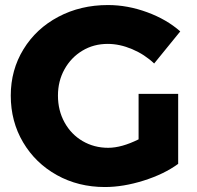

<svg xmlns="http://www.w3.org/2000/svg" viewBox="-20 -732 783 765"><path d="M532.2 -357.9H689.9V-79.1Q633.8 -38.1 552.5 -12.5Q471.2 13.2 397.9 13.2Q292 13.2 206.5 -34.4Q121.1 -82 72 -165Q22.9 -248 22.9 -351.1Q22.9 -453.1 73.5 -535.6Q124 -618.2 212.4 -665Q300.8 -711.9 410.2 -711.9Q488.3 -711.9 566.2 -683.3Q644 -654.8 698.2 -606.9L594.2 -479Q556.2 -515.1 506.6 -536.1Q457 -557.1 409.2 -557.1Q353 -557.1 308.1 -530Q263.2 -502.9 237.1 -456.1Q210.9 -409.2 210.9 -351.1Q210.9 -292 237.1 -244.4Q263.2 -196.8 309.1 -169.9Q355 -143.1 411.1 -143.1Q464.4 -143.1 532.2 -176.8Z"/></svg>

Font: Argentum Sans
Style: Bold
Weight: 700
Designer: Julieta Ulanovsky (Modified by Cristiano Sobral)
Foundry: Julieta Ulanovsky
Version: Version 1.000; ttfautohint (v1.5.65-e2d9)